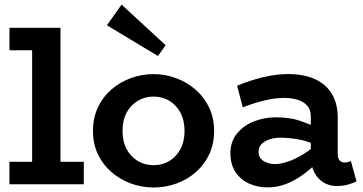

<svg xmlns="http://www.w3.org/2000/svg" viewBox="-20 -808 1594 842"><path d="M120.9 -30.7V-686H245.2V-30.7ZM21.4 0V-98.5H347.5V0ZM21.6 -587.5V-686H237.5V-587.5Z M653.4 14.2Q601.6 14.2 553.8 -3.4Q506 -21 468.5 -53.5Q431.1 -86 409.4 -131.5Q387.7 -177 387.7 -234Q387.7 -291 409.4 -337Q431.1 -383 468.5 -415.5Q506 -448 553.8 -465.5Q601.6 -483 653.4 -483Q704.2 -483 751.7 -465.5Q799.3 -448 837 -415.5Q874.7 -383 896.8 -337Q918.9 -291 918.9 -234Q918.9 -177 897.6 -131.5Q876.3 -86 839.3 -53.5Q802.4 -21 754.4 -3.4Q706.5 14.2 653.4 14.2ZM653.4 -83.5Q691.6 -83.5 722.3 -101.8Q752.9 -120.1 771.1 -153.7Q789.3 -187.4 789.3 -234Q789.3 -280.6 771.1 -314.3Q752.9 -347.9 722.3 -366.2Q691.6 -384.5 653.4 -384.5Q615.9 -384.5 584.8 -366.2Q553.7 -347.9 535.5 -314.3Q517.3 -280.6 517.3 -234Q517.3 -187.4 535.5 -153.7Q553.7 -120.1 584.8 -101.8Q615.9 -83.5 653.4 -83.5ZM672.8 -562.3 449 -697.1 513.1 -787.9 706.4 -609.7Z M1456 7.8Q1425.1 7.8 1399.4 -7.4Q1373.7 -22.6 1358.3 -52.1Q1342.9 -81.6 1342.9 -123.8V-298Q1342.9 -327 1327.2 -344.7Q1311.6 -362.4 1285 -370.5Q1258.5 -378.6 1226.7 -378.6Q1187.1 -378.6 1140.5 -367.6Q1093.9 -356.5 1044.8 -337.3L1019.7 -431.9Q1076.5 -455.8 1134.1 -469.5Q1191.7 -483.2 1243.5 -483.2Q1314.1 -483.2 1362.8 -460.2Q1411.5 -437.2 1436.2 -394.9Q1461 -352.5 1461 -292.7V-134.6Q1461 -113.7 1469.3 -104.5Q1477.6 -95.3 1490.7 -95.3Q1499.4 -95.3 1506.7 -97.5Q1514 -99.7 1518.9 -101.4L1543.5 -12.8Q1531.7 -6.1 1508.6 0.8Q1485.5 7.8 1456 7.8ZM1153.2 13.8Q1109.8 13.8 1072.6 -2.8Q1035.4 -19.5 1012.9 -53.1Q990.4 -86.8 990.4 -137.4Q991.2 -189.3 1020.5 -224Q1049.9 -258.8 1095.1 -276.2Q1140.4 -293.5 1189 -293.5Q1249.6 -293.5 1292.7 -279.3Q1335.9 -265.1 1380.8 -243.5V-165.8Q1328.1 -190.4 1286.2 -197.2Q1244.3 -204 1212.7 -204.2Q1186.8 -204.5 1164.3 -197.5Q1141.7 -190.5 1127.8 -177Q1113.9 -163.6 1113.9 -142Q1113.9 -124.1 1124.2 -112.1Q1134.5 -100 1151.6 -94.3Q1168.6 -88.5 1187.7 -88.5Q1209.6 -88.5 1240.3 -98.5Q1271.1 -108.4 1307.1 -129.9Q1343.2 -151.3 1380.8 -185.7L1378.5 -103.3Q1344 -67.1 1307 -40.7Q1270.1 -14.2 1231.9 -0.2Q1193.8 13.8 1153.2 13.8Z"/></svg>

Font: BioRhyme ExtraBold
Style: Regular
Weight: 800
Designer: Aoife Mooney
Foundry: Aoife Mooney Type
Version: Version 1.600;gftools[0.9.33]